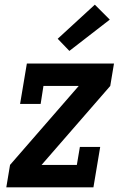

<svg xmlns="http://www.w3.org/2000/svg" viewBox="-20 -802 540 822"><path d="M7 0 23 -96 317 -434H166L154 -357H66L95 -530H468L452 -434L158 -96H309L322 -173H409L380 0ZM277 -584 227 -636 386 -782 450 -718Z"/></svg>

Font: Iosevka Slab Oblique
Style: Bold
Weight: 700
Italic angle: -9°
Monospace: yes
Designer: Belleve Invis
Foundry: Belleve Invis
Version: Version 11.1.1; ttfautohint (v1.8.3)